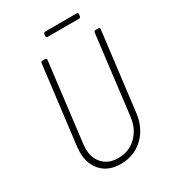

<svg xmlns="http://www.w3.org/2000/svg" viewBox="-200 -939 950 1056"><g transform="rotate(-30 274.5 -411.5)"><path d="M89 -161Q89 -170 91 -194L152 -690Q152 -694 155 -697Q158 -700 163 -700H181Q191 -700 189 -690L128 -190Q126 -172 126 -163Q126 -101 161.5 -64Q197 -27 257 -27Q325 -27 372 -72Q419 -117 428 -190L489 -690Q491 -700 500 -700H519Q523 -700 525.5 -697Q528 -694 527 -690L466 -194Q455 -102 396.5 -47Q338 8 253 8Q177 8 133 -38Q89 -84 89 -161ZM244 -809 245 -821Q247 -831 256 -831H456Q465 -831 465 -821L463 -809Q461 -799 452 -799H252Q248 -799 245.5 -802Q243 -805 244 -809Z"/></g></svg>

Font: Barlow Semi Condensed ExLight
Style: Italic
Weight: 275
Width: 4
Italic angle: -7°
Designer: Jeremy Tribby
Foundry: Tribby Type
Version: Version 1.408